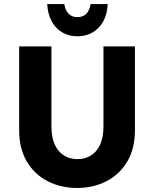

<svg xmlns="http://www.w3.org/2000/svg" viewBox="-20 -920 764 952"><path d="M75 -275V-690H235V-295Q235 -238 252 -202Q269 -166 298 -148.5Q327 -131 364 -131Q401 -131 430 -148.5Q459 -166 476 -202Q493 -238 493 -295V-690H649V-275Q649 -183 611 -119Q573 -55 508 -21.5Q443 12 362 12Q282 12 216.5 -21.5Q151 -55 113 -119Q75 -183 75 -275ZM214 -900H299Q303 -870 319.5 -852.5Q336 -835 364 -835Q392 -835 408.5 -852.5Q425 -870 429 -900H514Q512 -850 492 -814Q472 -778 439 -759Q406 -740 364 -740Q322 -740 289 -759Q256 -778 236.5 -814Q217 -850 214 -900Z"/></svg>

Font: Radio Canada
Style: Regular
Weight: 400
Designer: Charles Daoud, Etienne Aubert Bonn, Alexandre Saumier Demers, Jacques Le Bailly
Foundry: Radio-Canada
Version: Version 2.104;gftools[0.9.28.dev5+ged2979d]